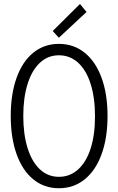

<svg xmlns="http://www.w3.org/2000/svg" viewBox="-20 -951 602 978"><path d="M34.7 -360.4Q34.7 -471.7 64.5 -554.7Q94.2 -637.7 149.7 -682.6Q205.1 -727.5 279.8 -727.5Q355.5 -727.5 411.4 -682.4Q467.3 -637.2 497.6 -554.2Q527.8 -471.2 527.8 -360.4Q527.8 -249 497.6 -165.8Q467.3 -82.5 411.4 -37.4Q355.5 7.8 279.8 7.8Q205.1 7.8 149.7 -37.4Q94.2 -82.5 64.5 -165.8Q34.7 -249 34.7 -360.4ZM463.9 -358.4Q463.9 -453.1 441.7 -523.4Q419.4 -593.8 377.9 -631.6Q336.4 -669.4 279.8 -669.4Q224.1 -669.4 183.1 -631.1Q142.1 -592.8 120.4 -522.9Q98.6 -453.1 98.6 -360.4Q98.6 -267.1 120.4 -197Q142.1 -127 183.1 -88.6Q224.1 -50.3 279.8 -50.3Q336.4 -50.3 377.9 -87.9Q419.4 -125.5 441.7 -194.8Q463.9 -264.2 463.9 -358.4ZM248.5 -793 387.2 -930.7 420.9 -890.1 279.8 -758.8Z"/></svg>

Font: Reddit Mono Light
Style: Regular
Weight: 300
Monospace: yes
Designer: Stephen Hutchings
Foundry: Reddit
Version: Version 1.011